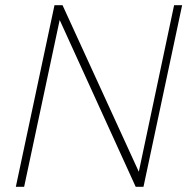

<svg xmlns="http://www.w3.org/2000/svg" viewBox="-20 -720 722 740"><path d="M682 -700H651L515 -58L221 -700H190L41 0H73L210 -643L503 0H533Z"/></svg>

Font: Advent Pro ExtraLight
Style: Italic
Weight: 250
Italic angle: -12°
Version: Version 3.000